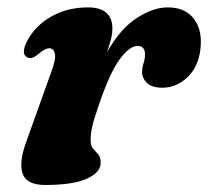

<svg xmlns="http://www.w3.org/2000/svg" viewBox="-20 -500 578 533"><path d="M55.5 -341Q37 -350.5 55.5 -386.5Q77.5 -428.5 122.2 -454Q167 -479.5 224 -479.5Q292 -479.5 292 -420.5Q292 -406.5 287.8 -390Q283.5 -373.5 277 -355Q314.5 -421 360 -450.2Q405.5 -479.5 445.5 -479.5Q491 -479.5 515 -451.8Q539 -424 537.5 -379Q535.5 -321.5 503.8 -289Q472 -256.5 431 -256.5Q401 -256.5 387.8 -269.8Q374.5 -283 374.5 -299.5Q374.5 -312.5 378.5 -324.5Q382.5 -336.5 382.5 -349Q382.5 -372.5 362 -372.5Q339.5 -372.5 312 -335Q284.5 -297.5 254 -207.5Q241.5 -172 236.5 -150.5Q231.5 -129 231.5 -111.5Q231.5 -95 238.5 -87.2Q245.5 -79.5 252.5 -71.8Q259.5 -64 259.5 -48Q259.5 -21.5 221.2 -4Q183 13.5 105.5 13.5Q54 13.5 43 -17.5Q32 -48.5 52 -104L123 -302Q136 -337.5 132.2 -351.8Q128.5 -366 117 -366Q105.5 -366 87 -350.5Q76.5 -341.5 69.5 -339.5Q62.5 -337.5 55.5 -341Z"/></svg>

Font: Fraunces 9pt S000
Style: Bold Italic
Weight: 700
Italic angle: -16°
Version: Version 1.000; ttfautohint (v1.8.3)